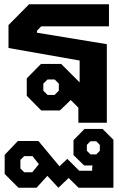

<svg xmlns="http://www.w3.org/2000/svg" viewBox="-20 -578 588 904"><path d="M355 -293 20 -352V-460L117 -558H493V-454H174L154 -433V-424L483 -370V0H349V-71L313 -107L262 -58H174L106 -127V-209L173 -277H268L355 -190ZM257 -184 237 -204H204L184 -184V-151L204 -131H237L257 -151ZM514 80V306H350L303 260L255 306L203 250L152 306H67L2 241V151L64 86H161L260 205L297 170L353 226H414V211L416 201H376L326 152V82L378 29H463ZM406 149H433L450 132V104L433 87H406L389 104V132ZM163 195 133 157H94L76 175V215L94 233H132Z"/></svg>

Font: Chakra Petch
Style: Bold
Weight: 700
Designer: Katatrad Aksorn Co.,Ltd.
Foundry: Cadson Demak Co.,Ltd.
Version: Version 1.000; ttfautohint (v1.6)